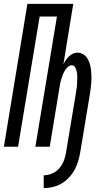

<svg xmlns="http://www.w3.org/2000/svg" viewBox="-25 -755 545 988"><path d="M200 213V147Q222 147 244 137.5Q266 128 281 110Q296 92 304 70.5Q312 49 315 28L365 -272Q366 -282 368 -292.5Q370 -303 371 -313Q372 -323 372 -333Q372 -343 372.5 -353Q373 -363 372 -373Q371 -383 368.5 -392.5Q366 -402 360.5 -410.5Q355 -419 344 -419Q333 -419 323 -409.5Q313 -400 307 -389Q301 -378 297 -367Q293 -356 289.5 -344.5Q286 -333 284 -321Q282 -309 280 -298L231 0H157L268 -670H179L68 0H-5L116 -735H352L301 -422Q305 -433 312.5 -444Q320 -455 329 -464Q338 -473 349.5 -478.5Q361 -484 373 -484Q390 -484 403.5 -475.5Q417 -467 425 -454Q433 -441 437.5 -425.5Q442 -410 443.5 -394Q445 -378 445.5 -361.5Q446 -345 444.5 -328Q443 -311 441 -294.5Q439 -278 436 -261L388 28Q384 51 377.5 73.5Q371 96 359.5 117.5Q348 139 330.5 158Q313 177 291.5 189.5Q270 202 246.5 207.5Q223 213 200 213Z"/></svg>

Font: Iosevka Term Curly Oblique
Style: Regular
Weight: 400
Italic angle: -9°
Designer: Belleve Invis
Foundry: Belleve Invis
Version: Version 32.3.0